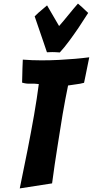

<svg xmlns="http://www.w3.org/2000/svg" viewBox="-20 -1048 517 1069"><path d="M90 1Q113 -109 134 -216Q143 -261 152 -310Q161 -359 169.5 -406.5Q178 -454 184.5 -498.5Q191 -543 196 -580Q173 -583 149.5 -582Q126 -581 103 -588Q104 -604 104 -625Q104 -646 105 -667Q106 -690 107 -716Q133 -714 159 -713Q185 -712 211 -712Q262 -712 309.5 -714.5Q357 -717 397.5 -720.5Q438 -724 477 -729L466 -675Q461 -652 456.5 -628Q452 -604 448 -587Q426 -581 403.5 -578.5Q381 -576 359 -572Q352 -538 344 -496.5Q336 -455 328.5 -410.5Q321 -366 314 -320Q307 -274 300 -232Q284 -133 270 -27ZM313 -756Q300 -757 289 -757.5Q278 -758 271 -758Q261 -758 255 -757.5Q249 -757 245 -757Q241 -757 241 -758Q232 -784 220.5 -818.5Q209 -853 198 -884Q186 -920 173 -957Q184 -967 195 -978Q206 -987 218 -997.5Q230 -1008 242 -1018L309 -903Q319 -914 333 -931Q347 -948 361.5 -965.5Q376 -983 389.5 -999.5Q403 -1016 414 -1028Q427 -1017 437 -1008Q447 -999 455 -991L471 -976Q444 -933 417 -893Q394 -859 366 -821Q338 -783 313 -756Z"/></svg>

Font: Bangers
Style: Regular
Weight: 400
Designer: vernon adams
Foundry: Vernon Adams
Version: Version 2.000